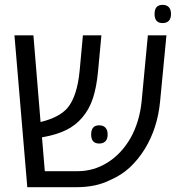

<svg xmlns="http://www.w3.org/2000/svg" viewBox="-20 -777 747 797"><path d="M40 -630.4H118.7L148.4 -270.5Q226.6 -289.6 260.3 -329.1Q300.3 -377.4 310.5 -482.4L324.2 -630.4H400.9L387.2 -482.9Q380.9 -415 365.7 -369.1Q350.6 -323.2 321.8 -289.6Q294.4 -256.8 254.9 -237.3Q215.3 -217.8 157.7 -207.5L154.3 -207L166 -66.4H302.2Q369.6 -66.4 427.2 -102.8Q484.9 -139.2 522.5 -205.1Q559.1 -271 567.9 -356.4L593.8 -630.4H670.9L644.5 -355.5Q633.8 -244.6 581.1 -158.7Q553.2 -113.8 518.3 -81.5Q483.4 -49.3 437.5 -29.8Q379.4 0 297.4 0H93.3ZM358.4 -218.8Q358.4 -256.8 391.6 -256.8Q408.7 -256.8 417.7 -247.1Q426.8 -237.3 426.8 -218.8Q426.8 -200.2 417.7 -190.7Q408.7 -181.2 391.6 -181.2Q358.4 -181.2 358.4 -218.8ZM621.6 -718.8Q621.6 -756.8 654.8 -756.8Q671.9 -756.8 680.9 -747.1Q689.9 -737.3 689.9 -718.8Q689.9 -700.2 680.9 -690.7Q671.9 -681.2 654.8 -681.2Q621.6 -681.2 621.6 -718.8Z"/></svg>

Font: Viking Open Sans
Style: Regular
Weight: 400
Foundry: Ascender Corporation
Version: Version 2.001